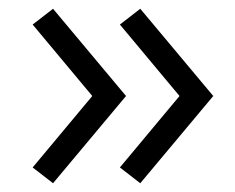

<svg xmlns="http://www.w3.org/2000/svg" viewBox="-20 -470 535 438"><path d="M300 -52 253.5 -88 389.5 -251 253.5 -414 300 -450 466.5 -251ZM101 -52 54.5 -88 190.5 -251 54.5 -414 101 -450 267.5 -251Z"/></svg>

Font: Geologica Roman ExtraLight
Style: Regular
Weight: 250
Designer: Sindre Bremnes, Frode Helland
Foundry: Monokrom Skriftforlag AS
Version: Version 1.010;gftools[0.9.28]